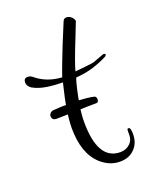

<svg xmlns="http://www.w3.org/2000/svg" viewBox="-139 -469 428 545"><g transform="rotate(-20 75.0 -196.5)"><path d="M131 22Q100 22 74 -1Q34 -37 34 -114Q34 -137 39 -169Q44 -201 55 -245Q31 -245 7.5 -248.5Q-16 -252 -34 -262Q-46 -270 -46 -281Q-46 -294 -34 -294Q-26 -294 -19 -288Q12 -262 58 -259Q60 -266 74 -303Q88 -340 116 -407Q119 -415 127 -415Q135 -415 142 -409Q149 -402 149 -396L129 -345Q106 -288 99 -262L128 -265Q134 -266 141.5 -266.5Q149 -267 157 -269Q168 -273 174.5 -275.5Q181 -278 184 -279Q188 -281 191 -281Q196 -281 196 -278Q196 -276 193 -273Q172 -262 148 -254.5Q124 -247 95 -245Q91 -234 86 -212Q81 -190 77 -165Q73 -140 73 -119Q73 -3 141 -3Q159 -3 171 -15Q181 -25 181 -40V-49Q181 -57 182 -58Q183 -59 185 -59Q189 -59 190 -55Q192 -49 192 -40Q192 -11 174 6Q158 22 131 22ZM3 -154Q-11 -154 -11 -167Q-11 -171 -7.5 -175Q-4 -179 2 -180Q12 -181 26 -181.5Q40 -182 60 -182Q83 -182 102 -180Q121 -178 126 -176Q131 -174 131 -166Q131 -157 124 -157Q101 -157 74.5 -156Q48 -155 28 -154.5Q8 -154 3 -154Z"/></g></svg>

Font: Puppies Play
Style: Regular
Weight: 400
Designer: Robert E. Leuschke
Foundry: Robert E. Leuschke
Version: Version 1.010; ttfautohint (v1.8.3)